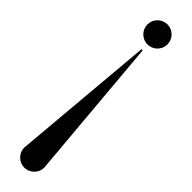

<svg xmlns="http://www.w3.org/2000/svg" viewBox="-261 -687 691 691"><g transform="rotate(45 84.0 -341.5)"><path d="M84 -604C112 -604 135 -627 135 -655C135 -683 112 -706 84 -706C56 -706 33 -683 33 -655C33 -627 56 -604 84 -604ZM81 -577 33.8 -36.8C33.3 -33.9 33 -31 33 -28C33 0 56 23 84 23C112 23 135 0 135 -28C135 -31 134.7 -33.9 134.2 -36.8L87 -577Z"/></g></svg>

Font: Picaflor 96 pt
Style: Regular
Weight: 400
Designer: Ariel Martín Pérez
Foundry: Tunera Type Foundry
Version: Version 1.000;hotconv 1.0.109;makeotfexe 2.5.65596